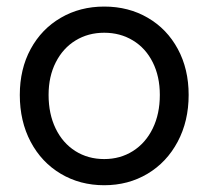

<svg xmlns="http://www.w3.org/2000/svg" viewBox="-20 -545 622 573"><path d="M39.1 -261.7Q39.1 -338.9 71.5 -398.7Q104 -458.5 161.4 -491.9Q218.8 -525.4 291 -525.4Q363.8 -525.4 421.1 -491.9Q478.5 -458.5 510.7 -398.7Q543 -338.9 543 -261.7Q543 -183.6 510.3 -122.1Q477.5 -60.5 420.2 -26.4Q362.8 7.8 291 7.8Q218.8 7.8 161.4 -26.4Q104 -60.5 71.5 -121.8Q39.1 -183.1 39.1 -261.7ZM457 -261.7Q457 -316.9 435.8 -359.1Q414.6 -401.4 376.7 -424.3Q338.9 -447.3 291 -447.3Q243.2 -447.3 205.6 -424.3Q168 -401.4 146.5 -359.1Q125 -316.9 125 -261.7Q125 -205.1 146 -161.6Q167 -118.2 204.8 -94.2Q242.7 -70.3 291 -70.3Q338.9 -70.3 376.7 -94.2Q414.6 -118.2 435.8 -161.6Q457 -205.1 457 -261.7Z"/></svg>

Font: Reddit Sans Vanilla
Style: Regular
Weight: 400
Designer: Stephen Hutchings
Foundry: Reddit
Version: Version 1.013